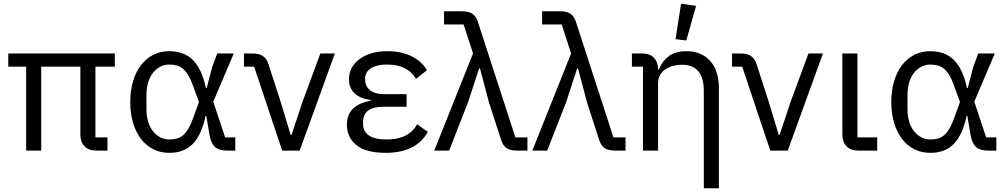

<svg xmlns="http://www.w3.org/2000/svg" viewBox="-20 -800 5349 1020"><path d="M487 -70H551V0H492Q450 0 428.5 -23.5Q407 -47 407 -82V-446H199V0H119V-446H24V-516H590V-446H487Z M1230 0H1185Q1144 0 1122.5 -19Q1101 -38 1093 -83L1076 -184H1072Q1052 -87 1006 -37.5Q960 12 879 12Q832 12 794 -7.5Q756 -27 729 -62Q702 -97 687 -147Q672 -197 672 -258Q672 -319 687 -369Q702 -419 729 -454Q756 -489 794 -508.5Q832 -528 879 -528Q959 -528 1006 -480Q1053 -432 1074 -332H1078L1107 -443L1134 -516H1222L1113 -260L1176 -70H1230ZM879 -59Q901 -59 919.5 -64Q938 -69 953 -82Q968 -95 981 -117Q994 -139 1006 -173L1037 -258L1006 -343Q994 -377 981 -399Q968 -421 953 -434Q938 -447 919.5 -452Q901 -457 879 -457Q855 -457 833.5 -446.5Q812 -436 795 -416Q778 -396 768 -365Q758 -334 758 -294V-222Q758 -181 768 -150.5Q778 -120 795 -100Q812 -80 833.5 -69.5Q855 -59 879 -59Z M1479 0 1330 -446H1276V-516H1321Q1354 -516 1375 -503.5Q1396 -491 1407 -457L1471 -259L1524 -84H1529L1587 -259L1682 -516H1759L1572 0Z M2253 -99Q2190 12 2029 12Q1924 12 1873.5 -29Q1823 -70 1823 -137Q1823 -191 1855 -222.5Q1887 -254 1950 -265V-269Q1896 -275 1865 -303Q1834 -331 1834 -379Q1834 -411 1848 -438Q1862 -465 1888.5 -485Q1915 -505 1952.5 -516.5Q1990 -528 2038 -528Q2113 -528 2167 -501Q2221 -474 2248 -427L2190 -381Q2170 -417 2131.5 -437Q2093 -457 2037 -457Q2005 -457 1983 -451Q1961 -445 1947 -435Q1933 -425 1926.5 -412Q1920 -399 1920 -386V-374Q1920 -342 1946 -321Q1972 -300 2018 -300H2140V-233H2018Q1909 -233 1909 -153V-141Q1909 -102 1940 -80.5Q1971 -59 2034 -59Q2152 -59 2196 -140Z M2443 -670H2339V-740H2434Q2472 -740 2491 -726Q2510 -712 2519 -683L2718 -70H2782V0H2727Q2689 0 2670 -14Q2651 -28 2642 -57L2577 -258L2530 -436H2525L2467 -258L2366 0H2287L2493 -516Z M2964 -670H2860V-740H2955Q2993 -740 3012 -726Q3031 -712 3040 -683L3239 -70H3303V0H3248Q3210 0 3191 -14Q3172 -28 3163 -57L3098 -258L3051 -436H3046L2988 -258L2887 0H2808L3014 -516Z M3337 0ZM3396 0V-446H3337V-516H3391Q3433 -516 3454.5 -492.5Q3476 -469 3476 -432H3480Q3499 -476 3533.5 -502Q3568 -528 3626 -528Q3706 -528 3752.5 -476.5Q3799 -425 3799 -331V200H3719V-317Q3719 -456 3602 -456Q3578 -456 3555.5 -450Q3533 -444 3515 -432Q3497 -420 3486.5 -401.5Q3476 -383 3476 -358V0ZM3626 -585 3569 -592 3598 -780 3678 -769Z M4072 0 3923 -446H3869V-516H3914Q3947 -516 3968 -503.5Q3989 -491 4000 -457L4064 -259L4117 -84H4122L4180 -259L4275 -516H4352L4165 0Z M4640 0H4540Q4498 0 4476.5 -23.5Q4455 -47 4455 -85V-516H4535V-70H4640Z M5273 0H5228Q5187 0 5165.5 -19Q5144 -38 5136 -83L5119 -184H5115Q5095 -87 5049 -37.5Q5003 12 4922 12Q4875 12 4837 -7.5Q4799 -27 4772 -62Q4745 -97 4730 -147Q4715 -197 4715 -258Q4715 -319 4730 -369Q4745 -419 4772 -454Q4799 -489 4837 -508.5Q4875 -528 4922 -528Q5002 -528 5049 -480Q5096 -432 5117 -332H5121L5150 -443L5177 -516H5265L5156 -260L5219 -70H5273ZM4922 -59Q4944 -59 4962.5 -64Q4981 -69 4996 -82Q5011 -95 5024 -117Q5037 -139 5049 -173L5080 -258L5049 -343Q5037 -377 5024 -399Q5011 -421 4996 -434Q4981 -447 4962.5 -452Q4944 -457 4922 -457Q4898 -457 4876.5 -446.5Q4855 -436 4838 -416Q4821 -396 4811 -365Q4801 -334 4801 -294V-222Q4801 -181 4811 -150.5Q4821 -120 4838 -100Q4855 -80 4876.5 -69.5Q4898 -59 4922 -59Z"/></svg>

Font: Aneliza
Style: Regular
Weight: 400
Designer: Mike Abbink, Paul van der Laan, Pieter van Rosmalen
Foundry: Bold Monday
Version: Version 3.001;September 8, 2019;FontCreator 11.5.0.2425 64-b